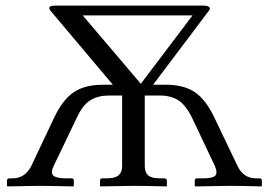

<svg xmlns="http://www.w3.org/2000/svg" viewBox="-20 -665 961 687"><path d="M275.9 -609.9 483.9 -365.2 668.9 -609.9ZM417 -323.2H370.1Q331.1 -323.2 303.7 -306.6Q276.4 -290 254.9 -244.1L171.9 -70.8Q160.2 -46.4 171.1 -36.6Q182.1 -26.9 214.8 -26.9H235.8Q244.1 -26.9 244.1 -19V0L242.2 2Q154.3 0 118.2 0L6.8 2L4.9 0V-19Q4.9 -22.5 7.6 -24.7Q10.3 -26.9 13.2 -26.9H24.9Q69.3 -26.9 91.8 -70.8L173.8 -244.1Q204.1 -308.1 243.7 -335Q283.2 -361.8 349.1 -361.8H383.8L162.1 -625Q144.5 -645 179.2 -645H709Q716.8 -645 722.2 -643.3Q727.5 -641.6 730.2 -637.2Q732.9 -632.8 726.1 -625L527.8 -361.8H573.2Q638.2 -361.8 677.5 -335Q716.8 -308.1 747.1 -244.1L830.1 -70.8Q851.1 -26.9 896 -26.9H908.2Q917 -26.9 917 -19V0L915 2Q842.3 0 803.2 0L679.2 2L676.8 0V-19Q676.8 -26.9 685.1 -26.9H707Q739.3 -26.9 749.5 -35.9Q759.8 -44.9 749 -70.8L667 -244.1Q644 -290 617.4 -306.6Q590.8 -323.2 551.8 -323.2H498V-70.8Q498 -47.9 510.5 -37.4Q522.9 -26.9 551.8 -26.9H568.8Q571.8 -26.9 574.5 -24.7Q577.1 -22.5 577.1 -19V0L575.2 2Q498 0 459 0L339.8 2L337.9 0V-19Q337.9 -26.9 346.2 -26.9H361.8Q391.6 -26.9 404.3 -37.8Q417 -48.8 417 -70.8Z"/></svg>

Font: Common Serif News
Style: Regular
Weight: 450
Designer: Philipp H. Poll, Khaled Hosny
Foundry: Stefan Peev, Context Ltd.
Version: Version 1.026